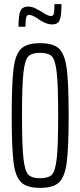

<svg xmlns="http://www.w3.org/2000/svg" viewBox="-20 -906 390 934"><path d="M37 -344Q37 -502 46 -572.5Q55 -643 83.5 -669.5Q112 -696 175 -696Q239 -696 267 -669.5Q295 -643 304.5 -572.5Q314 -502 314 -344Q314 -186 304.5 -115.5Q295 -45 267 -18.5Q239 8 175 8Q112 8 83.5 -18.5Q55 -45 46 -115.5Q37 -186 37 -344ZM263 -344Q263 -491 256 -553Q249 -615 232 -632Q215 -649 175 -649Q135 -649 118 -632Q101 -615 94 -552.5Q87 -490 87 -344Q87 -198 94 -135.5Q101 -73 118 -56Q135 -39 175 -39Q215 -39 232 -56Q249 -73 256 -135Q263 -197 263 -344ZM117 -874Q133 -874 147.5 -867.5Q162 -861 182 -849Q213 -828 228 -828Q239 -828 242 -840.5Q245 -853 245 -886H279Q279 -828 270 -807.5Q261 -787 233 -787Q207 -787 173 -809Q170 -811 158.5 -818.5Q147 -826 137.5 -830Q128 -834 121 -834Q111 -834 107.5 -821Q104 -808 104 -776H70Q70 -832 79.5 -853Q89 -874 117 -874Z"/></svg>

Font: Saira Ultra Condensed Light
Style: Regular
Weight: 300
Width: 1
Designer: Hector Gatti with collaboration of the Omnibus-Type team
Foundry: Omnibus-Type
Version: Version 1.001; ttfautohint (v1.8)